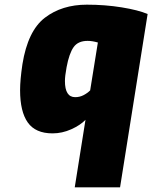

<svg xmlns="http://www.w3.org/2000/svg" viewBox="-20 -565 652 822"><path d="M346 -52Q324 -29 285 -11.5Q246 6 205 6Q132 6 99 -40.5Q66 -87 66 -179Q66 -223 76 -290Q99 -433 172 -489Q245 -545 352 -545Q430 -545 501 -533.5Q572 -522 612 -505L494 237H300ZM366 -178 399 -383Q375 -390 355 -390Q314 -390 295 -363Q276 -336 265 -277Q258 -239 258 -218Q258 -149 302 -149Q321 -149 337.5 -157.5Q354 -166 366 -178Z"/></svg>

Font: Exo Black
Style: Italic
Weight: 900
Italic angle: -9°
Designer: Natanael Gama
Foundry: Natanael Gama
Version: Version 1.500; ttfautohint (v1.6)